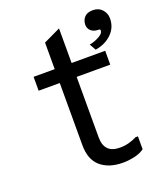

<svg xmlns="http://www.w3.org/2000/svg" viewBox="-133 -813 767 897"><g transform="rotate(-20 250.0 -365.0)"><path d="M431 -98V-34Q411 -19 381 -12.5Q351 -6 325 -6Q255 -6 214 -41Q173 -76 173 -148V-457H68V-526H173V-658L257 -698V-526H424V-457H257V-156Q257 -77 335 -77Q359 -77 380.5 -83Q402 -89 419 -98ZM378 -671Q378 -693 391.5 -708.5Q405 -724 434 -724Q463 -724 480 -705Q497 -686 497 -661Q497 -616 465.5 -585Q434 -554 384 -546L366 -578Q374 -579 385 -582.5Q396 -586 406.5 -591Q417 -596 425.5 -602.5Q434 -609 436 -616Q438 -624 436.5 -626.5Q435 -629 427 -629Q405 -629 391.5 -641Q378 -653 378 -671Z"/></g></svg>

Font: D2Coding
Style: Regular
Weight: 400
Monospace: yes
Designer: Yong-Rak Park; Jeong-Hwan Yoon; Sang-Min Lee;
Foundry: NHN Corporation
Version: Version 1.3.2; Build 20180524